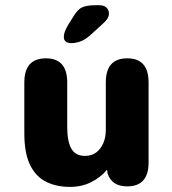

<svg xmlns="http://www.w3.org/2000/svg" viewBox="-20 -704 659 734"><path d="M155.5 -481Q237 -481 237 -389V-218.5Q237 -163.5 252.8 -135.8Q268.5 -108 305 -108Q330 -108 347.5 -121Q365 -134 374.8 -156.5Q384.5 -179 384.5 -207V-389Q384.5 -481 466.5 -481Q548 -481 548 -389V-83Q548 8.5 466.5 8.5Q407 8.5 391 -41.5L389.5 -55.5Q365 -26 328.8 -7.8Q292.5 10.5 247 10.5Q196 10.5 156.8 -8.8Q117.5 -28 95.2 -73Q73 -118 73 -194.5V-389Q73 -481 155.5 -481ZM252 -539Q241.5 -539 232.8 -544.2Q224 -549.5 224 -563.5Q224 -580 238.5 -605.5L256 -633.5Q274.5 -666 292.2 -675Q310 -684 343.5 -684H359.5Q377.5 -684 387 -675Q396.5 -666 396.5 -652Q396.5 -633.5 374.5 -614.5L323.5 -568Q303 -550.5 285.2 -544.8Q267.5 -539 252 -539Z"/></svg>

Font: Sono ExtraLight Monospace
Style: Bold
Weight: 700
Version: Version 2.112